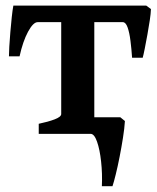

<svg xmlns="http://www.w3.org/2000/svg" viewBox="-20 -474 557 680"><path d="M485.4 -269.5H447.8Q445.8 -300.3 442.1 -329.3Q438.5 -358.4 431.9 -377Q425.3 -395.5 415 -395.5H261.7L273.4 -454.1H498L514.6 -441.9Q514.2 -426.8 510.5 -402.3Q506.8 -377.9 502 -351.1Q497.1 -324.2 492.7 -302Q488.3 -279.8 485.4 -269.5ZM113.3 -395.5Q97.7 -395.5 79.3 -361.6Q61 -327.6 49.3 -274.4H11.7Q11.7 -285.2 12.9 -308.3Q14.2 -331.5 16.6 -359.9Q19 -388.2 21.7 -413.6Q24.4 -439 27.3 -454.1H272.9L235.8 -395.5ZM117.2 0V-35.6Q150.4 -42.5 173.6 -51.3Q196.8 -60.1 196.8 -70.3V-408.2Q196.8 -414.1 182.1 -416Q167.5 -418 131.8 -418.5V-454.1H378.4V-418.5Q345.7 -418 329.8 -416.5Q314 -415 314 -408.2V-54.7Q314 -44.9 335.7 -41.5Q357.4 -38.1 393.1 -35.6V0ZM406.2 -58.6 422.4 -45.4Q420.9 -19.5 415.5 14.2Q410.2 47.9 403.6 81.5Q397 115.2 390.1 143.1Q383.3 170.9 378.4 185.5H340.8Q342.8 141.1 338.1 98.4Q333.5 55.7 323.7 27.8Q314 0 300.8 0L308.6 -58.6Z"/></svg>

Font: Gentium Plus
Style: Bold
Weight: 700
Designer: Victor Gaultney, Annie Olsen, Iska Routamaa, Becca Hirsbrunner
Foundry: SIL International
Version: Version 6.101